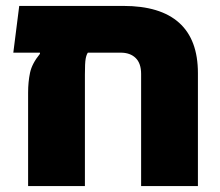

<svg xmlns="http://www.w3.org/2000/svg" viewBox="-20 -629 744 649"><path d="M397 -609Q522 -609 585.5 -552Q649 -495 649 -382V0H457V-379Q457 -415 438.5 -433Q420 -451 388 -451H277Q272 -444 269.5 -430Q267 -416 267 -377V0H75V-316Q75 -352 81.5 -383Q88 -414 115 -447V-457V-609ZM25 -451 45 -609H367V-451Z"/></svg>

Font: Noto Sans Hebrew Thin Black
Style: Regular
Weight: 900
Version: Version 3.001